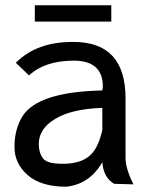

<svg xmlns="http://www.w3.org/2000/svg" viewBox="-20 -697 561 728"><path d="M370 -368 368 -354Q124 -349 65 -256Q35 -206 35 -142V-139Q35 -77 85 -33Q135 11 232 11Q320 1 368 -82Q372 -24 413 0L486 2Q456 -58 456 -98V-324Q456 -538 259 -538H254Q119 -538 40 -459L90 -411Q150 -467 260 -467Q370 -467 370 -368ZM142 -98Q127 -119 127 -151Q127 -209 189 -246Q251 -284 368 -288V-209Q368 -198 361 -178Q344 -121 310 -99Q277 -76 217 -76Q156 -76 142 -98ZM402 -677H112V-615H402Z"/></svg>

Font: Sawarabi Gothic
Style: Regular
Weight: 400
Designer: mshio (mshio@users.sourceforge.jp)
Version: Version 20141215